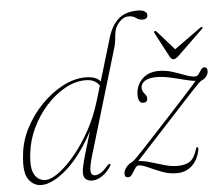

<svg xmlns="http://www.w3.org/2000/svg" viewBox="-52 -776 969 842"><g transform="rotate(-5 433.0 -355.0)"><path d="M404 -48.5Q385.5 -21 363.5 -6.8Q341.5 7.5 320.5 7.5Q304.5 7.5 293.5 -1.2Q282.5 -10 282.5 -29.5Q282.5 -41.5 286.8 -61Q291 -80.5 301.2 -115.5Q311.5 -150.5 329.5 -209.5Q272 -102.5 208.8 -47.5Q145.5 7.5 97 7.5Q63.5 7.5 41.2 -22.8Q19 -53 28 -130.5Q33.5 -191 62.8 -247.5Q92 -304 136 -348.8Q180 -393.5 230.5 -419.8Q281 -446 330 -446Q354.5 -446 370.8 -439.8Q387 -433.5 395.5 -422.5L452 -611Q468 -664 499.2 -691Q530.5 -718 583 -718Q604 -718 614.2 -711.2Q624.5 -704.5 624.5 -695.5Q624.5 -676.5 602 -676.5Q586.5 -676.5 574 -686.2Q561.5 -696 541.5 -696Q518.5 -696 499 -674Q479.5 -652 476.5 -619.5Q475 -600 472.8 -586.5Q470.5 -573 465.5 -557.5L329.5 -102Q314 -50 316.8 -32.2Q319.5 -14.5 336 -14.5Q346.5 -14.5 360 -22.5Q373.5 -30.5 393 -53Q400.5 -60.5 404.5 -58.5Q408.5 -56.5 404 -48.5ZM60 -134Q52 -69.5 69 -41.2Q86 -13 117 -13Q141.5 -13 176.2 -38.5Q211 -64 248 -108.5Q285 -153 317 -210.8Q349 -268.5 368.5 -333L390 -404Q382.5 -417 367.8 -425.2Q353 -433.5 328.5 -433.5Q283.5 -433.5 238.5 -408.5Q193.5 -383.5 155.2 -341Q117 -298.5 91.5 -245Q66 -191.5 60 -134ZM796 -88.5Q788.5 -45 761.5 -18.8Q734.5 7.5 692.5 7.5Q659.5 7.5 627.5 -4.8Q595.5 -17 569.8 -29Q544 -41 529 -41Q520 -41 512.5 -29Q505 -17 497 -5Q489 7 479 7Q464 7 464 -10Q464 -23 474.5 -37Q485 -51 503.5 -59.5Q512 -64 552.5 -107.5Q593 -151 664 -227.5Q717.5 -285.5 756 -327.8Q794.5 -370 810 -388.5Q790 -390.5 760.5 -398.2Q731 -406 699.2 -413Q667.5 -420 640.5 -420Q605.5 -420 588.5 -408.2Q571.5 -396.5 571.5 -378Q571.5 -364.5 583 -351.5Q592 -341.5 592 -331Q592 -313 574 -313Q551 -313 551 -348.5Q551 -389 578.2 -417.5Q605.5 -446 651.5 -446Q684 -446 713.5 -436.5Q743 -427 767.8 -417.5Q792.5 -408 810 -408Q819.5 -408 826 -417.2Q832.5 -426.5 838.5 -435.5Q844.5 -444.5 853 -444.5Q866.5 -444.5 866.5 -427.5Q866.5 -415.5 857.8 -404Q849 -392.5 836.5 -388Q828.5 -385 792.8 -346.2Q757 -307.5 675 -218.5Q622.5 -161.5 585.8 -121.8Q549 -82 529 -60Q554 -59 583.5 -50Q613 -41 642.5 -32.5Q672 -24 699 -24Q733.5 -24 753.5 -37.2Q773.5 -50.5 786 -91Q788 -99 792 -98.5Q796.5 -98 796 -88.5ZM744.5 -503.5Q731 -491.5 722.5 -491.5Q713.5 -491.5 706.5 -503.5L649 -612.5Q645.5 -618.5 650 -621.5Q653.5 -623.5 658.5 -619L733 -534.5L850.5 -619Q858 -624 860.5 -621.5Q863 -618.5 857 -612.5Z"/></g></svg>

Font: Fraunces 72pt Thin
Style: Italic
Weight: 100
Italic angle: -16°
Version: Version 1.000;[b76b70a41]